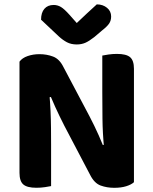

<svg xmlns="http://www.w3.org/2000/svg" viewBox="-20 -867 714 894"><path d="M70.8 -433.4 209.4 -434.8Q213.4 -392.4 215.3 -350.4Q217.2 -308.4 217.5 -269.2Q217.9 -230 217.9 -193.1V-0.5Q209.1 1.5 189.5 4.4Q169.8 7.3 149.7 7.3Q106.4 7.3 88.6 -8.1Q70.8 -23.4 70.8 -62.2ZM603.7 -176.2 464.8 -174.7Q457.8 -248.1 457.1 -313.9Q456.3 -379.8 456.3 -439.7V-608.3Q466.1 -610.3 485.2 -613.2Q504.4 -616 524.7 -616Q568 -616 585.8 -600.7Q603.7 -585.4 603.7 -546.6ZM603.7 -224.4V-321.1V-18.6Q590.9 -7 567.4 0.2Q543.9 7.5 511.7 7.5Q477.8 7.5 448.6 -3.1Q419.5 -13.8 400.2 -51.7L279.3 -282Q268.1 -304.4 257.3 -326.3Q246.6 -348.2 236.6 -370.4Q226.7 -392.7 217 -415.5L70.8 -382.8V-580Q83.3 -597.2 108.8 -606Q134.4 -614.8 163.5 -614.8Q197.4 -614.8 226.9 -603.7Q256.5 -592.7 275 -555.6L396.9 -325.2Q408.3 -303.6 419 -281.3Q429.6 -259.1 439.7 -236.8Q449.8 -214.5 458.8 -191.7ZM337.4 -759.8Q360.4 -781.6 384.2 -804Q408 -826.5 430.7 -846.7Q459.3 -846.4 478.4 -830.6Q497.5 -814.8 497.5 -790.1Q497.5 -771.3 488.1 -757.3Q478.7 -743.4 454.8 -724.8L419.1 -694.4Q394.4 -675.1 376.7 -667.5Q359 -660 337.4 -660Q311 -660 291.6 -670.3Q272.2 -680.6 254.2 -697.2L171.2 -775.3Q171.2 -808 186.6 -825.9Q202.1 -843.9 230 -843.9Q247.8 -843.9 263.7 -834.5Q279.5 -825.1 303.9 -797.7Z"/></svg>

Font: Baloo Bhaijaan 2
Style: Regular
Weight: 400
Designer: Sanskriti Dholi, Noopur Datye and Ek Type
Foundry: Ek Type
Version: Version 1.701